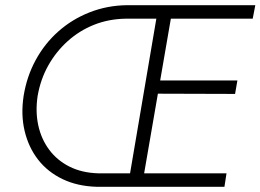

<svg xmlns="http://www.w3.org/2000/svg" viewBox="-20 -720 1004 740"><path d="M562 -359 886 -358 895 -410H571ZM588 -680 476 -21 530 -20 644 -680ZM853 -52H518H494H358Q295 -54 247.5 -78Q200 -102 169.5 -143Q139 -184 127.5 -237Q116 -290 125 -350Q136 -414 166 -467.5Q196 -521 241 -561.5Q286 -602 342.5 -624.5Q399 -647 465 -648H603H619H954L964 -700H469Q393 -699 325.5 -672.5Q258 -646 205 -599Q152 -552 117.5 -488.5Q83 -425 71 -350Q60 -278 75 -215Q90 -152 127 -104.5Q164 -57 221.5 -29.5Q279 -2 354 0H845Z"/></svg>

Font: Jost Light
Style: Italic
Weight: 300
Italic angle: -5°
Version: Version 3.710